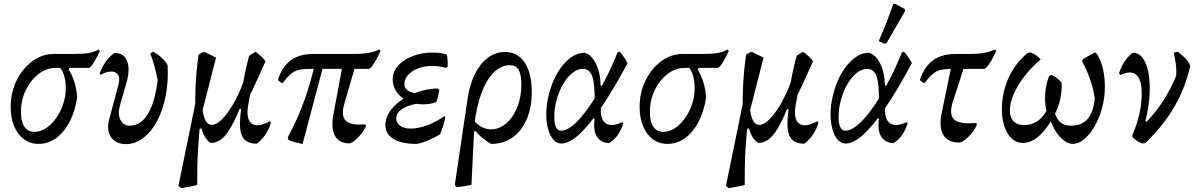

<svg xmlns="http://www.w3.org/2000/svg" viewBox="-20 -730 6168 990"><path d="M178 12Q136 12 103.5 -12Q71 -36 53 -79Q35 -122 35 -177Q35 -253 65.5 -315Q96 -377 147 -414.5Q198 -452 259 -452H369Q413 -452 441.5 -457.5Q470 -463 488 -475L495 -467Q480 -436 470.5 -419.5Q461 -403 449 -387L439 -380H268Q220 -380 179 -348.5Q138 -317 113 -265.5Q88 -214 88 -152Q88 -103 106 -76.5Q124 -50 157 -50Q188 -50 217 -69Q246 -88 269 -120.5Q292 -153 305.5 -193Q319 -233 319 -276Q319 -314 309.5 -343.5Q300 -373 282 -389L356 -407L334 -372Q353 -341 364 -305Q375 -269 378 -228Q367 -155 338.5 -101Q310 -47 269 -17.5Q228 12 178 12Z M629 13Q577 13 552.5 -23Q528 -59 543 -114L590 -291Q604 -340 576.5 -355.5Q549 -371 498 -344L494 -352Q508 -388 527 -414.5Q546 -441 571 -457Q618 -457 635 -415.5Q652 -374 633 -307L598 -184Q586 -141 601 -111.5Q616 -82 650 -82Q687 -82 716 -109Q745 -136 764.5 -188.5Q784 -241 793 -317Q786 -352 777 -386Q768 -420 755 -454L770 -464Q818 -437 844 -395Q849 -311 834.5 -237Q820 -163 790.5 -107Q761 -51 719.5 -19Q678 13 629 13Z M1067 7Q1051 -2 1039.5 -20Q1028 -38 1018 -69L977 -50L1023 -179Q1031 -86 1072 -86Q1095 -86 1123.5 -114Q1152 -142 1181 -191Q1210 -240 1234 -304Q1241 -344 1249 -379.5Q1257 -415 1265 -443L1297 -463Q1316 -450 1328 -438.5Q1340 -427 1349 -414Q1308 -321 1280 -262.5Q1252 -204 1229 -165L1216 -169Q1190 -106 1166.5 -67Q1143 -28 1119 -10.5Q1095 7 1067 7ZM915 240 900 229 1001 -264 988 -139Q985 -217 989 -294.5Q993 -372 1004 -448L1026 -461H1037L1094 -433L1016 -128Q1006 -48 1001 39Q996 126 997 224Q983 228 960 232Q937 236 915 240ZM1304 11Q1252 11 1232 -22Q1212 -55 1219 -129L1233 -268L1275 -271L1260 -190Q1247 -117 1277 -93.5Q1307 -70 1371 -105L1377 -97Q1356 -28 1304 11Z M1432 -302 1415 -315 1414 -322Q1437 -389 1481.5 -420.5Q1526 -452 1599 -452H1812Q1852 -452 1883.5 -458Q1915 -464 1935 -475L1942 -467Q1931 -442 1919.5 -422Q1908 -402 1894 -382L1883 -375H1588Q1547 -375 1523 -370Q1499 -365 1480.5 -349.5Q1462 -334 1438 -302ZM1540 13Q1518 7 1499.5 2.5Q1481 -2 1467 -8L1464 -22Q1514 -114 1549.5 -213Q1585 -312 1608 -420L1652 -409ZM1780 9Q1728 9 1707 -30Q1686 -69 1699 -139L1749 -407H1817L1756 -197Q1737 -133 1763 -107.5Q1789 -82 1862 -89L1868 -82Q1862 -65 1845.5 -43.5Q1829 -22 1810.5 -6.5Q1792 9 1780 9Z M2130 12Q2048 12 2007.5 -14Q1967 -40 1967 -86Q1967 -115 1982 -142Q1997 -169 2023 -192.5Q2049 -216 2083.5 -234Q2118 -252 2157.5 -262.5Q2197 -273 2237 -274L2245 -267Q2243 -251 2239.5 -235Q2236 -219 2229 -203Q2185 -204 2147.5 -198.5Q2110 -193 2082 -182.5Q2054 -172 2038.5 -156Q2023 -140 2023 -120Q2023 -95 2043.5 -81Q2064 -67 2098 -67Q2122 -67 2151 -74Q2180 -81 2210.5 -95.5Q2241 -110 2271 -131L2276 -127Q2272 -105 2265.5 -83Q2259 -61 2249 -37Q2222 -21 2191 -7.5Q2160 6 2130 12ZM2161 -192Q2128 -192 2100 -201.5Q2072 -211 2050.5 -228.5Q2029 -246 2017 -269.5Q2005 -293 2005 -321Q2005 -362 2034 -393Q2063 -424 2109.5 -441.5Q2156 -459 2208 -459Q2228 -459 2247 -457Q2266 -455 2284 -449Q2287 -434 2288 -418.5Q2289 -403 2288 -387L2279 -380Q2246 -390 2208 -390Q2170 -390 2137.5 -378Q2105 -366 2085 -344.5Q2065 -323 2065 -295Q2065 -274 2085.5 -261.5Q2106 -249 2146 -246L2229 -203Q2211 -197 2194.5 -194.5Q2178 -192 2161 -192Z M2334 235 2325 224 2392 -227Q2403 -298 2430 -351Q2457 -404 2496.5 -433Q2536 -462 2584 -462Q2627 -462 2658 -437.5Q2689 -413 2705.5 -367Q2722 -321 2722 -257Q2722 -176 2696 -115.5Q2670 -55 2623 -21.5Q2576 12 2512 12Q2486 -3 2466.5 -19.5Q2447 -36 2431 -55L2396 -34L2409 -127Q2438 -85 2472.5 -71Q2507 -57 2541.5 -67Q2576 -77 2604.5 -107.5Q2633 -138 2650.5 -186Q2668 -234 2668 -295Q2668 -347 2654 -370.5Q2640 -394 2609 -394Q2564 -394 2526 -356.5Q2488 -319 2462.5 -250Q2437 -181 2426 -87L2411 222Q2394 227 2375 230Q2356 233 2334 235Z M2875 10Q2847 10 2827.5 -17Q2808 -44 2800.5 -90Q2793 -136 2800 -192Q2808 -247 2826.5 -295.5Q2845 -344 2871.5 -380.5Q2898 -417 2929.5 -437.5Q2961 -458 2994 -458Q3029 -449 3052.5 -402Q3076 -355 3077 -288H3109L3046 -197Q3048 -293 3034.5 -334Q3021 -375 2986 -375Q2958 -375 2931.5 -354Q2905 -333 2884 -297Q2863 -261 2850.5 -216.5Q2838 -172 2838 -124Q2838 -92 2847 -74Q2856 -56 2873 -56Q2895 -56 2922.5 -75Q2950 -94 2980 -130Q3010 -166 3041.5 -215.5Q3073 -265 3104.5 -327Q3136 -389 3164 -459L3175 -464Q3200 -435 3216 -405Q3143 -268 3080 -175.5Q3017 -83 2966 -36.5Q2915 10 2875 10ZM3120 8Q3077 6 3057.5 -26Q3038 -58 3046 -116L3030 -128L3085 -214L3081 -193Q3073 -147 3084 -119.5Q3095 -92 3122 -86.5Q3149 -81 3188 -100L3194 -93Q3169 -19 3120 8Z M3421 12Q3379 12 3346.5 -12Q3314 -36 3296 -79Q3278 -122 3278 -177Q3278 -253 3308.5 -315Q3339 -377 3390 -414.5Q3441 -452 3502 -452H3612Q3656 -452 3684.5 -457.5Q3713 -463 3731 -475L3738 -467Q3723 -436 3713.5 -419.5Q3704 -403 3692 -387L3682 -380H3511Q3463 -380 3422 -348.5Q3381 -317 3356 -265.5Q3331 -214 3331 -152Q3331 -103 3349 -76.5Q3367 -50 3400 -50Q3431 -50 3460 -69Q3489 -88 3512 -120.5Q3535 -153 3548.5 -193Q3562 -233 3562 -276Q3562 -314 3552.5 -343.5Q3543 -373 3525 -389L3599 -407L3577 -372Q3596 -341 3607 -305Q3618 -269 3621 -228Q3610 -155 3581.5 -101Q3553 -47 3512 -17.5Q3471 12 3421 12Z M3890 7Q3874 -2 3862.5 -20Q3851 -38 3841 -69L3800 -50L3846 -179Q3854 -86 3895 -86Q3918 -86 3946.5 -114Q3975 -142 4004 -191Q4033 -240 4057 -304Q4064 -344 4072 -379.5Q4080 -415 4088 -443L4120 -463Q4139 -450 4151 -438.5Q4163 -427 4172 -414Q4131 -321 4103 -262.5Q4075 -204 4052 -165L4039 -169Q4013 -106 3989.5 -67Q3966 -28 3942 -10.5Q3918 7 3890 7ZM3738 240 3723 229 3824 -264 3811 -139Q3808 -217 3812 -294.5Q3816 -372 3827 -448L3849 -461H3860L3917 -433L3839 -128Q3829 -48 3824 39Q3819 126 3820 224Q3806 228 3783 232Q3760 236 3738 240ZM4127 11Q4075 11 4055 -22Q4035 -55 4042 -129L4056 -268L4098 -271L4083 -190Q4070 -117 4100 -93.5Q4130 -70 4194 -105L4200 -97Q4179 -28 4127 11Z M4341 10Q4313 10 4293.5 -17Q4274 -44 4266.5 -90Q4259 -136 4266 -192Q4274 -247 4292.5 -295.5Q4311 -344 4337.5 -380.5Q4364 -417 4395.5 -437.5Q4427 -458 4460 -458Q4495 -449 4518.5 -402Q4542 -355 4543 -288H4575L4512 -197Q4514 -293 4500.5 -334Q4487 -375 4452 -375Q4424 -375 4397.5 -354Q4371 -333 4350 -297Q4329 -261 4316.5 -216.5Q4304 -172 4304 -124Q4304 -92 4313 -74Q4322 -56 4339 -56Q4361 -56 4388.5 -75Q4416 -94 4446 -130Q4476 -166 4507.5 -215.5Q4539 -265 4570.5 -327Q4602 -389 4630 -459L4641 -464Q4666 -435 4682 -405Q4609 -268 4546 -175.5Q4483 -83 4432 -36.5Q4381 10 4341 10ZM4586 8Q4543 6 4523.5 -26Q4504 -58 4512 -116L4496 -128L4551 -214L4547 -193Q4539 -147 4550 -119.5Q4561 -92 4588 -86.5Q4615 -81 4654 -100L4660 -93Q4635 -19 4586 8ZM4647 -673 4550 -506 4541 -505 4511 -518Q4532 -566 4550.5 -613.5Q4569 -661 4586 -709L4596 -710L4646 -683Z M4926 5Q4868 5 4844.5 -34Q4821 -73 4835 -144L4890 -412H4960L4892 -202Q4879 -160 4887 -134.5Q4895 -109 4926 -100Q4957 -91 5014 -96L5017 -87Q5011 -70 4994 -48Q4977 -26 4958 -10.5Q4939 5 4926 5ZM4742 -302 4725 -315 4724 -322Q4748 -389 4793 -420.5Q4838 -452 4911 -452H4986Q5026 -452 5057.5 -458Q5089 -464 5111 -475L5117 -467Q5105 -442 5094 -422Q5083 -402 5067 -382L5056 -375H4898Q4858 -375 4833.5 -370Q4809 -365 4790.5 -349.5Q4772 -334 4747 -302Z M5293 -460Q5310 -454 5322.5 -445Q5335 -436 5346 -423Q5299 -384 5263 -337.5Q5227 -291 5207 -245Q5187 -199 5187 -160Q5187 -125 5205.5 -105Q5224 -85 5261 -85Q5297 -85 5326.5 -103.5Q5356 -122 5376 -159Q5369 -185 5368.5 -218Q5368 -251 5374 -283.5Q5380 -316 5390 -338L5401 -344Q5416 -337 5430 -327Q5444 -317 5454 -303Q5456 -264 5447.5 -222Q5439 -180 5420 -144Q5431 -112 5450.5 -97Q5470 -82 5504 -82Q5557 -82 5587 -115.5Q5617 -149 5625 -222Q5618 -272 5601 -320.5Q5584 -369 5559 -416L5565 -426L5622 -458H5631Q5654 -428 5665.5 -381.5Q5677 -335 5677 -283Q5677 -226 5662.5 -173Q5648 -120 5623.5 -78Q5599 -36 5570 -12Q5541 12 5511 12Q5487 12 5462.5 -8Q5438 -28 5419 -60.5Q5400 -93 5389 -132L5413 -131Q5385 -74 5342.5 -33.5Q5300 7 5253 7Q5221 7 5196.5 -16Q5172 -39 5159 -78.5Q5146 -118 5146 -167Q5146 -211 5155.5 -253.5Q5165 -296 5183 -334Q5201 -372 5225.5 -403Q5250 -434 5279 -456Z M5870 10Q5857 6 5845 -2Q5833 -10 5819 -23L5820 -37Q5973 -159 6045 -341Q6047 -364 6043.5 -394.5Q6040 -425 6032 -458L6053 -463Q6082 -441 6095.5 -425.5Q6109 -410 6117 -391Q6069 -167 5886 7ZM5820 -37Q5843 -89 5855 -143.5Q5867 -198 5867 -248Q5867 -320 5838.5 -344.5Q5810 -369 5757 -343L5750 -352Q5761 -387 5778.5 -413Q5796 -439 5821 -458Q5852 -458 5872.5 -430Q5893 -402 5902 -353Q5911 -304 5907.5 -240.5Q5904 -177 5886 -106L5914 -89Z"/></svg>

Font: Alegreya
Style: Italic
Weight: 400
Italic angle: -7°
Designer: Juan Pablo del Peral
Foundry: Huerta Tipografica
Version: Version 2.009